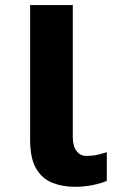

<svg xmlns="http://www.w3.org/2000/svg" viewBox="-20 -717 445 747"><path d="M271 9.8Q223.1 9.8 183.6 -5.9Q144 -21.5 120.6 -61.3Q97.2 -101.1 97.2 -173.3V-697.3H263.2V-184.6Q263.2 -148.9 277.6 -129.6Q292 -110.4 315.9 -110.4Q339.4 -110.4 357.9 -114.5Q376.5 -118.7 395.5 -125V-13.2Q374 -3.9 341.3 2.9Q308.6 9.8 271 9.8Z"/></svg>

Font: Lunasima
Style: Bold
Weight: 700
Designer: The DocRepair Project, Monotype Design Team
Foundry: Google
Version: Version 2.009